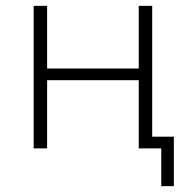

<svg xmlns="http://www.w3.org/2000/svg" viewBox="-20 -507 643 656"><path d="M531 129V0H454V-233H141V0H95V-487H141V-273H454V-487H500V-40H574V129Z"/></svg>

Font: Nunito Sans 10pt ExtraLight
Style: Regular
Weight: 250
Designer: Vernon Adams
Foundry: Vernon Adams
Version: Version 3.101;gftools[0.9.27]